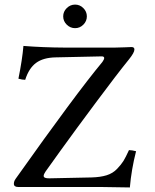

<svg xmlns="http://www.w3.org/2000/svg" viewBox="-20 -822 680 844"><path d="M273.4 -713.6Q257.8 -729 257.8 -750Q257.8 -771 273.4 -786.4Q289.1 -801.8 310.1 -801.8Q331.1 -801.8 346.4 -786.4Q361.8 -771 361.8 -750Q361.8 -729 346.4 -713.6Q331.1 -698.2 310.1 -698.2Q289.1 -698.2 273.4 -713.6ZM550.8 2Q450.7 0 423.8 0H60.1Q41 0 41 -14.2Q41 -25.4 48.8 -36.1Q314 -410.2 430.2 -549.8Q438 -561 438 -566.9Q438 -573.7 428.2 -574.2L225.1 -569.8Q169.9 -568.8 138.4 -545.4Q106.9 -522 90.8 -471.2Q77.6 -471.2 61 -476.1Q78.1 -561 83 -620.1Q168.9 -613.3 264.2 -612.8H484.9Q502 -612.8 528.1 -614Q554.2 -615.2 558.1 -615.2Q571.3 -615.2 570.8 -604Q570.8 -590.8 546.9 -561Q495.1 -497.1 403.1 -373.5Q311 -250 245.6 -159.2L180.2 -67.9Q172.4 -56.6 171.9 -48.8Q171.9 -37.6 196.8 -38.1L381.8 -42Q420.9 -43 448.5 -51.5Q476.1 -60.1 494.6 -79.6Q513.2 -99.1 522.7 -114.5Q532.2 -129.9 546.9 -162.1Q560.1 -162.1 578.1 -157.2Q557.6 -77.1 550.8 2Z"/></svg>

Font: Linux Libertine Mono
Style: Mono
Weight: 400
Designer: Philipp H. Poll
Foundry: Philipp H. Poll
Version: Version 5.1.7 ; ttfautohint (v0.9)